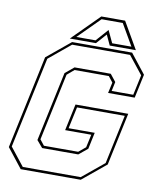

<svg xmlns="http://www.w3.org/2000/svg" viewBox="-93 -930 825 1002"><g transform="rotate(10 319.5 -429.0)"><path d="M86 0 5 -103 110 -597 235 -700H553L634 -597L607 -471H466L478.5 -528L454.5 -558.5H273L236 -527L160.5 -171.5L184 -141.5H365.5L402.5 -172L417.5 -241H279L309 -382H588.5L529 -103L404 0ZM94.5 -13.5H401.5L517 -108.5L572.5 -368.5H319.5L295 -254H433.5L415 -166.5L368.5 -128H177L145.5 -165L224 -533.5L270.5 -572H462.5L493 -533.5L482.5 -484.5H597L620 -591.5L544.5 -686.5H237.5L122.5 -591.5L19.5 -108.5ZM362 -858H488L570 -716H431.5L406.5 -770L358.5 -716H220ZM366 -844 252 -730H354L411.5 -795L442 -730H544L478 -844Z"/></g></svg>

Font: Tourney Thin
Style: Italic
Weight: 100
Italic angle: -12°
Designer: Tyler Finck
Foundry: Etcetera Type Co
Version: Version 1.015